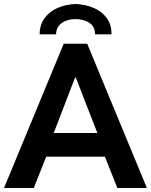

<svg xmlns="http://www.w3.org/2000/svg" viewBox="-21 -938 753 958"><path d="M296.9 -719.7H414.1L711.9 0H564.5L502.4 -156.2H209.5L147.5 0H-1ZM535.2 -766.6H453.1Q453.6 -804.2 425.5 -823.5Q397.5 -842.8 355.5 -842.8Q314.9 -842.8 287.1 -823Q259.3 -803.2 258.8 -766.6H176.8Q176.8 -813.5 200.9 -846.9Q225.1 -880.4 265.6 -898.2Q306.2 -916 355.5 -918Q405.8 -916 447 -898.2Q488.3 -880.4 512.2 -846.9Q536.1 -813.5 535.2 -766.6ZM464.8 -274.4 357.4 -550.8H353.5L247.1 -274.4Z"/></svg>

Font: Reddit Sans Vanilla
Style: Bold
Weight: 700
Designer: Stephen Hutchings
Foundry: Reddit
Version: Version 1.013